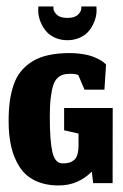

<svg xmlns="http://www.w3.org/2000/svg" viewBox="-20 -559 375 586"><path d="M185.7 -436.3Q205.3 -436.3 221.5 -443.2Q237.7 -450 247.3 -460.2Q257 -470.3 263.5 -483.2Q270 -496 272.5 -507.3Q275 -518.7 274.7 -528L274.3 -539.3H228Q228.3 -537.3 228.3 -534.7Q228.3 -524 218 -514.2Q207.7 -504.3 185.7 -504.3Q163.7 -504.3 153.3 -514.2Q143 -524 143 -534.7L143.3 -539.3H97L96.7 -528Q96.3 -518.7 98.8 -507.3Q101.3 -496 107.8 -483.2Q114.3 -470.3 124 -460.2Q133.7 -450 149.8 -443.2Q166 -436.3 185.7 -436.3ZM260.3 -35.3 264.3 0H323.7L324 -229.3H175.7V-161.3L219.7 -151.3V-117.3Q219.7 -99.3 216.3 -87.8Q213 -76.3 206 -70.5Q199 -64.7 191 -62.5Q183 -60.3 171.3 -60.3Q147.7 -60.3 139.8 -95.3Q132 -130.3 132 -202.7Q132 -237.3 135 -261.5Q138 -285.7 142.8 -299.8Q147.7 -314 156.2 -321.5Q164.7 -329 173.3 -331.3Q182 -333.7 195.3 -333.7Q211.7 -333.7 219 -329.7L238 -285.3H298.7L303.7 -362Q303 -362.7 301.8 -364Q300.7 -365.3 296 -369Q291.3 -372.7 285.8 -375.8Q280.3 -379 270.8 -383.2Q261.3 -387.3 250.7 -390.2Q240 -393 224.8 -395Q209.7 -397 193 -397Q156 -397 127 -390.5Q98 -384 77.7 -371Q57.3 -358 43.3 -340.5Q29.3 -323 21.3 -299Q13.3 -275 9.8 -248.7Q6.3 -222.3 6.3 -189.3Q6.3 -145 14.5 -110.3Q22.7 -75.7 40.3 -48.7Q58 -21.7 88.2 -7.3Q118.3 7 159.7 7Q218 7 260.3 -35.3Z"/></svg>

Font: Jomhuria
Style: Regular
Weight: 400
Designer: Arabic design by Kourosh Beigpour, Latin design by Eben Sorkin, engineering by Lasse Fister and Khaled Hosney
Version: Version 1.0010